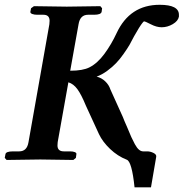

<svg xmlns="http://www.w3.org/2000/svg" viewBox="-20 -673 774 809"><path d="M583 -35.2H600.1Q613.3 -35.2 626.7 -28.6Q640.1 -22 638.2 -12.2L616.2 116.2H546.9Q535.6 7.8 514.2 0Q475.6 -15.1 443.8 -45.4Q412.1 -75.7 397 -107.9L341.8 -228Q322.8 -274.4 306.2 -297.1Q289.6 -319.8 268.1 -326.2L223.1 -74.2Q222.2 -69.3 222.2 -60.1Q222.2 -35.2 249 -35.2H274.9Q287.6 -35.2 295.4 -32Q303.2 -28.8 301.8 -22.9L299.8 -7.8L289.1 1Q189 -1 149.9 -1L7.8 1L0 -7.8L2.9 -22.9Q4.4 -35.2 35.2 -35.2H61Q93.8 -35.2 100.1 -74.2L188 -570.8Q188 -574.2 188.5 -579.1Q189 -584 189 -585Q189 -610.8 163.1 -610.8H137.2Q124.5 -610.8 116 -614Q107.4 -617.2 107.9 -623L110.8 -638.2L123 -647Q222.2 -645 261.2 -645L402.8 -647L410.2 -638.2L408.2 -623Q405.3 -610.8 376 -610.8H351.1Q317.4 -610.8 311 -570.8L275.9 -375Q329.1 -375 356.9 -389.2Q390.6 -406.2 419.9 -446Q449.2 -485.8 471.2 -533.2Q526.9 -652.8 652.8 -652.8Q733.9 -652.8 733.9 -610.8V-603Q730.5 -584.5 708 -571.3Q685.5 -558.1 661.1 -558.1Q639.6 -558.1 615.2 -570.8Q591.8 -583 586.9 -583Q585.4 -583 580.1 -576.4Q574.7 -569.8 565.2 -554.7Q555.7 -539.6 544.9 -520L525.4 -483.4Q516.1 -467.8 500.5 -445.6Q484.9 -423.3 469.2 -407Q453.6 -390.6 432.1 -374.8Q410.6 -358.9 387.2 -350.1Q407.7 -345.2 423.3 -330.3Q439 -315.4 444.8 -296.9L498 -179.2Q501.5 -168.9 516.1 -136.2Q526.9 -109.9 533.2 -95.7Q539.6 -81.5 548.3 -65.4Q557.1 -49.3 565.7 -42.2Q574.2 -35.2 583 -35.2Z"/></svg>

Font: Linux Libertine G
Style: Semibold Italic
Weight: 600
Italic angle: -11.5°
Designer: Philipp H. Poll
Foundry: Philipp H. Poll
Version: Version 5.1.1